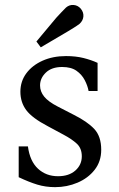

<svg xmlns="http://www.w3.org/2000/svg" viewBox="-20 -761 489 791"><path d="M207 10Q168 10 133.5 -0.5Q99 -11 57 -31V-158H95Q103 -97 136.5 -66Q170 -35 219 -35Q264 -35 290.5 -58.5Q317 -82 317 -117Q317 -150 296.5 -169Q276 -188 242 -206L177 -241Q112 -275 88 -307.5Q64 -340 64 -383Q64 -426 88.5 -459Q113 -492 155.5 -511Q198 -530 252 -530Q292 -530 324 -522Q356 -514 382 -502V-386H345Q341 -408 329 -431Q317 -454 295 -469.5Q273 -485 236 -485Q193 -485 169 -462Q145 -439 145 -409Q145 -384 162 -363Q179 -342 218 -322L284 -288Q340 -260 368.5 -229.5Q397 -199 397 -144Q397 -96 370 -61.5Q343 -27 299.5 -8.5Q256 10 207 10ZM148 -566 130 -590 212 -688Q223 -700 232.5 -710Q242 -720 252 -730Q266 -742 283.5 -740.5Q301 -739 313 -725Q325 -710 323.5 -693Q322 -676 308 -663Q296 -654 284.5 -647Q273 -640 260 -632Z"/></svg>

Font: Hedvig Letters Serif 14pt
Style: Regular
Weight: 400
Designer: Alexander Örn & Tor Weibull
Foundry: Kanon Foundry
Version: Version 1.000; ttfautohint (v1.8.4.7-5d5b)